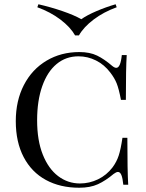

<svg xmlns="http://www.w3.org/2000/svg" viewBox="-20 -866 683 900"><path d="M506 -557Q517 -548 525 -548Q545 -548 551 -608H574Q570 -548 570 -398H547Q537 -450 527 -475Q517 -500 497 -526Q469 -563 430 -582.5Q391 -602 348 -602Q289 -602 245.5 -566Q202 -530 178 -462Q154 -394 154 -302Q154 -208 180.5 -141.5Q207 -75 252.5 -40.5Q298 -6 355 -6Q399 -6 439.5 -25.5Q480 -45 508 -82Q527 -108 536.5 -137Q546 -166 554 -220H577Q577 -63 581 0H558Q555 -31 549 -45.5Q543 -60 533 -60Q525 -60 513 -51Q475 -19 439 -2.5Q403 14 351 14Q262 14 195 -22.5Q128 -59 91 -129.5Q54 -200 54 -298Q54 -394 92 -467.5Q130 -541 198 -581.5Q266 -622 352 -622Q401 -622 435 -605.5Q469 -589 506 -557ZM527 -832Q466 -810 419 -774.5Q372 -739 350 -700H332Q310 -739 263 -774.5Q216 -810 155 -832L160 -846Q217 -833 272.5 -814Q328 -795 361 -776Q388 -795 432.5 -814Q477 -833 522 -846Z"/></svg>

Font: Playfair Display SC
Style: Regular
Weight: 400
Designer: Claus Eggers Sørensen
Foundry: Claus Eggers Sørensen
Version: Version 1.200; ttfautohint (v1.6)